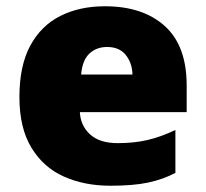

<svg xmlns="http://www.w3.org/2000/svg" viewBox="-20 -583 658 613"><path d="M315 -563Q436 -563 506 -500Q576 -437 576 -310V-225H235Q237 -182 267.5 -154Q298 -126 356 -126Q408 -126 451 -136Q494 -146 540 -168V-31Q500 -10 452.5 0Q405 10 333 10Q249 10 183.5 -19.5Q118 -49 80 -112Q42 -175 42 -273Q42 -373 76.5 -437Q111 -501 172.5 -532Q234 -563 315 -563ZM322 -433Q288 -433 265.5 -412Q243 -391 239 -345H403Q402 -382 381.5 -407.5Q361 -433 322 -433Z"/></svg>

Font: Noto Sans Lao Black
Style: Regular
Weight: 900
Designer: Monotype Design Team
Foundry: Monotype Imaging Inc.
Version: Version 2.003; ttfautohint (v1.8.4.7-5d5b)